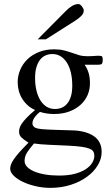

<svg xmlns="http://www.w3.org/2000/svg" viewBox="-20 -701 540 938"><path d="M481.9 -407.7Q481.9 -405.3 481 -398.7Q480 -392.1 477.5 -388.7Q475.1 -386.7 470.9 -386Q466.8 -385.3 461.9 -384.8Q456.5 -384.3 450.2 -384.8H393.1Q405.8 -367.7 412.6 -345.5Q419.4 -323.2 419.4 -295.4Q419.9 -264.6 408.2 -237.3Q396.5 -210 373.8 -189.2Q351.1 -168.5 318.4 -156.2Q285.6 -144 243.7 -144Q226.6 -144 209.5 -146.5Q192.4 -148.9 175.3 -154.3Q165.5 -147 156.7 -137.2Q147.9 -127.4 143.1 -117.4Q138.2 -107.4 138.4 -97.9Q138.7 -88.4 146 -81.5Q148.9 -78.6 153.1 -76.7Q157.2 -74.7 164.6 -73Q171.9 -71.3 183.6 -70.1Q195.3 -68.8 213.6 -68.1Q231.9 -67.4 258.1 -66.4Q284.2 -65.4 320.3 -64.5Q329.1 -64.5 344 -63.7Q358.9 -63 376.5 -59.8Q394 -56.6 411.6 -50Q429.2 -43.5 443.8 -32Q458.5 -20.5 467.5 -2.4Q476.6 15.6 476.6 41.5Q476.6 75.2 457.5 106.7Q438.5 138.2 404.8 162.8Q371.1 187.5 325.4 202.1Q279.8 216.8 226.1 216.8Q189 216.8 153.6 208.5Q118.2 200.2 90.8 187Q63.5 173.8 46.6 157Q29.8 140.1 29.8 123Q29.8 113.3 33.9 102.1Q38.1 90.8 48.1 76.2Q58.1 61.5 75.4 42Q92.8 22.5 119.1 -3.9Q96.7 -18.1 85 -29.3Q73.2 -40.5 73.2 -57.6Q73.2 -66.4 75.9 -75.9Q78.6 -85.4 86.9 -97.7Q95.2 -109.9 110.6 -126Q126 -142.1 151.4 -163.6Q129.9 -172.9 114 -187.7Q98.1 -202.6 87.4 -220.5Q76.7 -238.3 71.5 -258.5Q66.4 -278.8 66.4 -299.3Q66.4 -330.6 78.6 -359.6Q90.8 -388.7 113.5 -410.9Q136.2 -433.1 169.4 -446.5Q202.6 -460 244.1 -460Q272.9 -460 293.5 -454.6Q314 -449.2 331.3 -443.1Q348.6 -437 366.2 -431.6Q383.8 -426.3 406.7 -426.3Q421.9 -426.3 431.9 -427Q441.9 -427.7 449.2 -428.2Q456.5 -428.7 462.4 -428.7Q468.8 -428.7 475.6 -427.2Q481.9 -425.8 481.9 -407.7ZM333 -282.7Q333 -317.4 326.4 -345.7Q319.8 -374 307.1 -394.3Q294.4 -414.6 276.6 -425.8Q258.8 -437 235.8 -437Q218.3 -437 202.9 -430.4Q187.5 -423.8 176 -409.4Q164.6 -395 158 -373Q151.4 -351.1 151.4 -320.3Q151.4 -287.1 158 -259.3Q164.6 -231.4 177 -211.2Q189.5 -190.9 207.5 -179.7Q225.6 -168.5 249 -168.5Q266.6 -168.5 282 -175Q297.4 -181.6 308.8 -195.6Q320.3 -209.5 326.7 -231Q333 -252.4 333 -282.7ZM440.9 59.6Q440.9 47.9 435.8 39.3Q430.7 30.8 416.7 25.1Q402.8 19.5 378.7 16.1Q354.5 12.7 315.9 10.7Q260.7 8.3 218.3 6.3Q175.8 4.4 146 0Q125 24.4 112.5 43.7Q100.1 63 100.1 85.4Q100.1 101.1 112.3 114Q124.5 127 147 136.5Q169.4 146 200.4 151.4Q231.4 156.7 269 156.7Q313 156.7 345.2 148.2Q377.4 139.6 398.7 125.7Q419.9 111.8 430.4 94.5Q440.9 77.1 440.9 59.6ZM389.2 -649.4Q389.2 -635.3 376.7 -623Q364.3 -610.8 348.6 -600.6L204.1 -508.8H164.1L302.7 -648.4Q315.4 -661.6 331.3 -671.4Q347.2 -681.2 363.3 -681.2Q367.2 -681.2 371.6 -678.2Q376 -675.3 379.9 -670.4Q383.8 -665.5 386.5 -659.9Q389.2 -654.3 389.2 -649.4Z"/></svg>

Font: Doulos SIL Compact
Style: Regular
Weight: 400
Designer: Walt Agee, Victor Gaultney, Peter Martin, Debbi Hosken
Foundry: SIL International
Version: Version 4.110; 2011; Maintenance release ; LnSpcTght